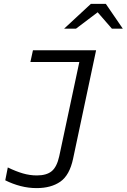

<svg xmlns="http://www.w3.org/2000/svg" viewBox="-20 -746 650 985"><path d="M168 219Q126 219 85.5 208.5Q45 198 7 179L20 113Q61 133 97 143.5Q133 154 169 154Q219 154 245.5 132Q272 110 284 55L387 -428H136L149 -488H473L355 68Q337 153 289.5 186Q242 219 168 219ZM309 -599 446 -726H523L610 -599H554L481 -683L370 -599Z"/></svg>

Font: Red Hat Mono
Style: Italic
Weight: 300
Italic angle: -12°
Monospace: yes
Designer: Pentagram, MCKL
Foundry: Pentagram, MCKL
Version: Version 1.023